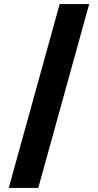

<svg xmlns="http://www.w3.org/2000/svg" viewBox="-20 -804 481 943"><path d="M23 119 273 -784H418L168 119Z"/></svg>

Font: DM Sans 10pt Black
Style: Regular
Weight: 900
Version: Version 4.004;gftools[0.9.30]